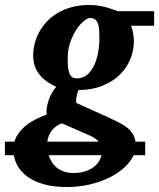

<svg xmlns="http://www.w3.org/2000/svg" viewBox="-45 -520 638 769"><path d="M203.1 -25.9Q174.3 -14.6 160.9 4.6Q147.5 23.9 144.5 47.4H350.6Q338.4 33.7 314.9 22.9ZM249 172.9Q276.9 172.9 296.9 166Q316.9 159.2 330.3 148.9Q343.8 138.7 351.3 126Q358.9 113.3 361.8 101.6H149.9Q154.3 114.7 161.9 127.7Q169.4 140.6 181.4 150.6Q193.4 160.6 210.2 166.7Q227.1 172.9 249 172.9ZM353 -359.9Q353 -377.4 352.5 -393.6Q352.1 -409.7 348.4 -421.9Q344.7 -434.1 336.9 -441.2Q329.1 -448.2 314.9 -448.2Q306.6 -448.2 291.7 -436.5Q276.9 -424.8 262.2 -403.3Q247.6 -381.8 236.8 -351.8Q226.1 -321.8 226.1 -285.2Q226.1 -267.6 227.3 -253.2Q228.5 -238.8 232.2 -228.3Q235.8 -217.8 243.2 -211.9Q250.5 -206.1 263.2 -206.1Q288.1 -206.1 305.2 -221.4Q322.3 -236.8 332.8 -260Q343.3 -283.2 348.1 -310.1Q353 -336.9 353 -359.9ZM490.2 101.6Q478.5 127.4 453.4 150.6Q428.2 173.8 393.1 191.2Q357.9 208.5 314.5 218.8Q271 229 223.1 229Q169.9 229 131.6 218.3Q93.3 207.5 67.6 189.5Q42 171.4 28.1 148.7Q14.2 126 10.3 101.6H-25.4V47.4H12.7Q18.6 28.3 30.5 12.2Q42.5 -3.9 59.3 -17.6Q76.2 -31.2 97.4 -42Q118.7 -52.7 142.1 -61Q140.1 -72.8 142.3 -87.6Q144.5 -102.5 149.7 -117.9Q154.8 -133.3 162.6 -147.5Q170.4 -161.6 180.2 -171.9Q160.2 -181.2 143.3 -193.1Q126.5 -205.1 114 -220.2Q101.6 -235.4 94.7 -254.4Q87.9 -273.4 87.9 -296.9Q87.9 -320.3 93.8 -344.5Q99.6 -368.7 111.8 -391.1Q124 -413.6 142.3 -433.3Q160.6 -453.1 185.8 -468Q210.9 -482.9 242.7 -491.5Q274.4 -500 313 -500Q332 -500 349.4 -497.3Q366.7 -494.6 381.3 -490.5Q396 -486.3 407.5 -482.2Q418.9 -478 426.3 -475.1H572.3V-417H480Q484.4 -405.8 487.8 -389.4Q491.2 -373 491.2 -355Q491.2 -317.9 476.8 -282.7Q462.4 -247.6 434.3 -220.2Q406.2 -192.9 364.7 -176.3Q323.2 -159.7 269 -159.2Q263.7 -145 261.2 -130.6Q258.8 -116.2 260.3 -107.9L393.1 -47.9Q414.6 -38.1 432.6 -28.8Q450.7 -19.5 464.4 -8.5Q478 2.4 486.6 16.1Q495.1 29.8 497.6 47.4H536.6V101.6Z"/></svg>

Font: Charis SIL Phon
Style: Bold Italic
Weight: 700
Italic angle: -11°
Foundry: SIL International
Version: Version 5.000